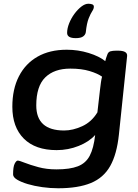

<svg xmlns="http://www.w3.org/2000/svg" viewBox="-20 -795 740 1027"><path d="M291 212Q249 212 206 206Q163 200 128 189.5Q93 179 71.5 166Q50 153 50 138Q50 97 58.5 80.5Q67 64 75 64Q83 64 112 75.5Q141 87 185 99Q229 111 282 111Q354 111 396.5 94.5Q439 78 460 38Q481 -2 489 -73Q457 -37 401 -14.5Q345 8 283 8Q169 8 107.5 -53.5Q46 -115 46 -224Q46 -318 81 -386.5Q116 -455 181 -492Q246 -529 337 -529Q398 -529 454.5 -511.5Q511 -494 543 -468Q547 -485 553 -500Q558 -517 570.5 -520.5Q583 -524 601 -524H611Q662 -524 660 -496L616 -75Q605 30 569.5 93Q534 156 466 184Q398 212 291 212ZM323 -97Q370 -97 420 -120Q470 -143 501 -194L515 -316Q518 -340 520 -355Q522 -370 526 -385Q502 -402 459 -415Q416 -428 356 -428Q270 -428 222 -381Q174 -334 174 -231Q174 -97 323 -97ZM385 -591Q339 -591 339 -619Q339 -643 350 -670.5Q361 -698 378.5 -721.5Q396 -745 415.5 -760Q435 -775 453 -775Q463 -775 472.5 -772Q482 -769 482 -759Q482 -748 473.5 -735.5Q465 -723 454.5 -697Q444 -671 439 -623Q437 -609 424.5 -600Q412 -591 385 -591Z"/></svg>

Font: Asap Expanded Expanded SemiBold
Style: Italic
Weight: 600
Width: 7
Italic angle: -6°
Designer: Pablo Cosgaya
Foundry: Omnibus-Type
Version: Version 3.001; ttfautohint (v1.8.4.7-5d5b)